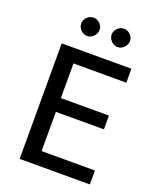

<svg xmlns="http://www.w3.org/2000/svg" viewBox="-149 -897 799 984"><g transform="rotate(20 250.5 -405.0)"><path d="M80 -630H460V-554H172V-365H434V-290H172V-76H463V0H80ZM139 -761Q139 -780 154 -795Q169 -810 189 -810Q209 -810 224 -795Q239 -780 239 -761Q239 -741 224 -725.5Q209 -710 189 -710Q169 -710 154 -725.5Q139 -741 139 -761ZM305 -761Q305 -780 320 -795Q335 -810 355 -810Q375 -810 390 -795Q405 -780 405 -761Q405 -741 390 -725.5Q375 -710 355 -710Q335 -710 320 -725.5Q305 -741 305 -761Z"/></g></svg>

Font: Ek Mukta
Style: Regular
Weight: 400
Designer: Girish Dalvi and Yashodeep Gholap
Foundry: Ek Type
Version: Version 2.538;PS 1.001;hotconv 16.6.51;makeotf.lib2.5.65220;